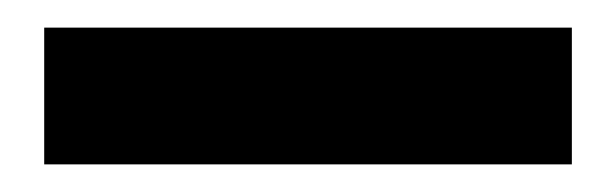

<svg xmlns="http://www.w3.org/2000/svg" viewBox="-20 -694 446 139"><path d="M12 -575V-674H394V-575Z"/></svg>

Font: DM Sans 18pt ExtraBold
Style: Regular
Weight: 800
Designer: Colophon Foundry, Jonny Pinhorn
Foundry: Colophon Foundry
Version: Version 4.004;gftools[0.9.30]